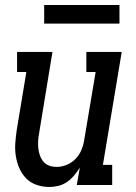

<svg xmlns="http://www.w3.org/2000/svg" viewBox="-20 -737 540 765"><path d="M177 8Q150 8 125.5 -0.5Q101 -9 84 -26.5Q67 -44 57 -67Q47 -90 43 -115.5Q39 -141 41 -167.5Q43 -194 47 -221L85 -450H48V-530H189L136 -207Q133 -192 132 -176.5Q131 -161 132.5 -146.5Q134 -132 139 -118Q144 -104 153 -93Q162 -82 176 -77Q190 -72 206 -72Q226 -72 246.5 -80.5Q267 -89 282 -105Q297 -121 305 -141Q313 -161 316 -182L361 -450H324V-530H465L390 -80H427V0H286L298 -69Q288 -53 275.5 -38Q263 -23 247 -12Q231 -1 212.5 3.5Q194 8 177 8ZM156 -643V-717H456V-643Z"/></svg>

Font: Iosevka Slab Medium Oblique
Style: Regular
Weight: 500
Italic angle: -9°
Monospace: yes
Designer: Belleve Invis
Foundry: Belleve Invis
Version: Version 11.1.1; ttfautohint (v1.8.3)